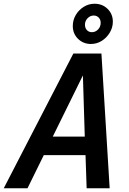

<svg xmlns="http://www.w3.org/2000/svg" viewBox="-57 -1006 687 1026"><path d="M-37 0 335 -720H485L529 0H406L400 -177H177L90 0ZM225 -276H396L386 -603ZM429 -771Q388 -771 360 -798.5Q332 -826 332 -867Q332 -899 348 -926Q364 -953 390.5 -969.5Q417 -986 448 -986Q490 -986 518 -958.5Q546 -931 546 -890Q546 -859 529.5 -831.5Q513 -804 486.5 -787.5Q460 -771 429 -771ZM434 -834Q453 -834 467 -848.5Q481 -863 481 -884Q481 -901 470.5 -912Q460 -923 444 -923Q425 -923 411 -908.5Q397 -894 397 -874Q397 -856 407.5 -845Q418 -834 434 -834Z"/></svg>

Font: Instrument Sans SemiCondensed SemiBold Italic
Style: Regular
Weight: 600
Width: 4
Italic angle: -13°
Designer: Rodrigo Fuenzalida
Foundry: fragTYPE
Version: Version 1.000; ttfautohint (v1.8.4.7-5d5b);gftools[0.9.28]